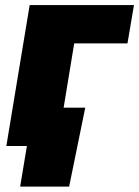

<svg xmlns="http://www.w3.org/2000/svg" viewBox="-20 -562 536 739"><path d="M495.6 -542.5 470.7 -395H265.6L200.7 0H4.4L94.2 -542.5ZM57.6 156.2 83.5 0H36.6L61 -147.5H308.1L246.1 156.2Z"/></svg>

Font: Inter 16pt Black
Style: Italic
Weight: 900
Italic angle: -9.3988°
Version: Version 4.001;git-66647c0bb